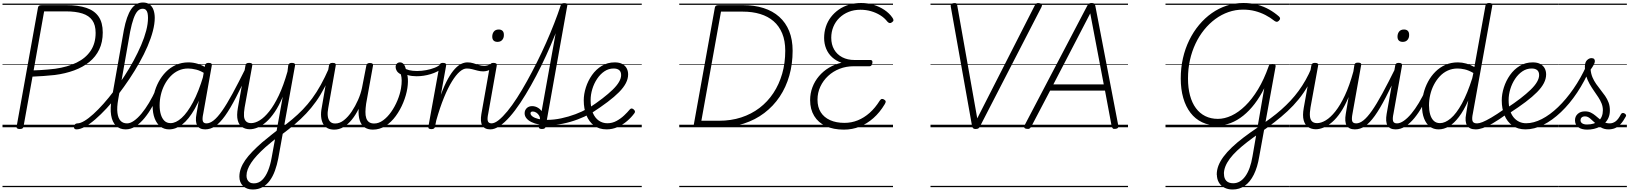

<svg xmlns="http://www.w3.org/2000/svg" viewBox="-20 -1018 13035 1536"><path d="M138 14Q109 14 113 -6L284 -958Q286 -968 293 -972.5Q300 -977 315 -977H509Q606 -977 671 -955Q736 -933 769 -885Q802 -837 802 -758Q802 -681 774 -622.5Q746 -564 695 -522.5Q644 -481 573.5 -455Q503 -429 418 -418Q374 -413 328.5 -410Q283 -407 240 -405L168 -5Q166 5 159.5 9.5Q153 14 138 14ZM249 -455Q277 -456 306 -457.5Q335 -459 364.5 -462Q394 -465 422 -468Q520 -482 592.5 -517Q665 -552 705 -611.5Q745 -671 745 -755Q745 -818 718.5 -855.5Q692 -893 639 -910Q586 -927 507 -927H333ZM0 469H764V479H0ZM0 -20H764V0H0ZM0 -505H764V-500H0ZM0 -989H764V-979H0Z M591 17Q579 17 574.5 9.5Q570 2 571.5 -7Q573 -16 580 -23.5Q587 -31 599 -31Q622 -31 655 -50.5Q688 -70 727 -105.5Q766 -141 808 -188Q850 -235 892.5 -291.5Q935 -348 975 -409Q1015 -470 1049 -533Q1083 -596 1109 -656.5Q1135 -717 1149.5 -772.5Q1164 -828 1164 -875Q1164 -886 1172.5 -891.5Q1181 -897 1191.5 -897Q1202 -897 1210 -891.5Q1218 -886 1218 -875Q1218 -828 1203 -770Q1188 -712 1160.5 -648Q1133 -584 1096 -518Q1059 -452 1015.5 -387Q972 -322 926 -262Q880 -202 833 -151.5Q786 -101 742 -63Q698 -25 659.5 -4Q621 17 591 17ZM985 17Q938 17 908 -12Q878 -41 869 -96.5Q860 -152 874 -229L971 -778Q993 -891 1029.5 -944.5Q1066 -998 1124 -998Q1157 -998 1178 -981.5Q1199 -965 1208.5 -937Q1218 -909 1218 -875Q1218 -862 1210 -856Q1202 -850 1191.5 -850Q1181 -850 1172.5 -856Q1164 -862 1164 -875Q1164 -896 1160.5 -912.5Q1157 -929 1147.5 -938.5Q1138 -948 1121 -948Q1098 -948 1080.5 -929Q1063 -910 1048.5 -869.5Q1034 -829 1021 -764L926 -225Q914 -158 919.5 -115Q925 -72 944.5 -51.5Q964 -31 996 -31Q1006 -31 1011 -23.5Q1016 -16 1015 -7Q1014 2 1006 9.5Q998 17 985 17ZM738 469H1132V479H738ZM738 -20H1132V0H738ZM738 -505H1132V-500H738ZM738 -989H1132V-979H738Z M986 17Q975 17 970 9.5Q965 2 966 -7Q967 -16 974.5 -23.5Q982 -31 997 -31Q1022 -31 1051.5 -51.5Q1081 -72 1111.5 -108.5Q1142 -145 1172 -195Q1202 -245 1229 -305Q1234 -314 1242 -314Q1250 -314 1256.5 -308Q1263 -302 1259 -292Q1233 -228 1202 -172Q1171 -116 1136 -73.5Q1101 -31 1063.5 -7Q1026 17 986 17ZM1132 469V479ZM1132 -20V0ZM1132 -505V-500ZM1132 -989V-979Z M1333 17Q1293 17 1263.5 -5.5Q1234 -28 1217.5 -70.5Q1201 -113 1201 -172Q1201 -220 1213 -269Q1225 -318 1249 -363Q1273 -408 1307.5 -443Q1342 -478 1387.5 -498.5Q1433 -519 1488 -519Q1526 -519 1563.5 -507Q1601 -495 1636 -472L1628 -424Q1586 -452 1550 -461Q1514 -470 1485 -470Q1443 -470 1407.5 -453.5Q1372 -437 1344 -407.5Q1316 -378 1296.5 -340.5Q1277 -303 1267 -260.5Q1257 -218 1257 -175Q1257 -135 1266.5 -103Q1276 -71 1295 -52Q1314 -33 1345 -33Q1387 -33 1433 -74.5Q1479 -116 1524 -200Q1569 -284 1607 -411L1627 -360Q1585 -230 1537.5 -146.5Q1490 -63 1438.5 -23Q1387 17 1333 17ZM1622 17Q1598 17 1582 9Q1566 1 1557.5 -14.5Q1549 -30 1547.5 -53.5Q1546 -77 1552 -107L1620 -495Q1623 -506 1629.5 -510.5Q1636 -515 1649 -515Q1665 -515 1671 -509Q1677 -503 1674 -492L1606 -109Q1597 -68 1602.5 -49.5Q1608 -31 1632 -31Q1642 -31 1646.5 -23.5Q1651 -16 1650 -7Q1649 2 1642 9.5Q1635 17 1622 17ZM1132 469H1767V479H1132ZM1132 -20H1767V0H1132ZM1132 -505H1767V-500H1132ZM1132 -989H1767V-979H1132Z M1621 17Q1610 17 1605 9.5Q1600 2 1601 -7Q1602 -16 1609.5 -23.5Q1617 -31 1632 -31Q1659 -31 1689.5 -55Q1720 -79 1757 -131.5Q1794 -184 1840.5 -269.5Q1887 -355 1947 -476Q1951 -487 1960 -487Q1969 -487 1975.5 -480.5Q1982 -474 1977 -463Q1916 -332 1868.5 -240Q1821 -148 1780.5 -91.5Q1740 -35 1702 -9Q1664 17 1621 17ZM1767 469V479ZM1767 -20V0ZM1767 -505V-500ZM1767 -989V-979Z M2002 498Q1953 498 1924 469.5Q1895 441 1895 395Q1895 362 1907 329Q1919 296 1942 263Q1965 230 1999 195Q2033 160 2076 122Q2096 106 2115.5 90Q2135 74 2154 58.5Q2173 43 2193 28L2242 -244Q2212 -172 2178 -122Q2144 -72 2109 -41.5Q2074 -11 2040.5 2.5Q2007 16 1979 16Q1944 16 1918 -1Q1892 -18 1882 -55.5Q1872 -93 1883 -155L1944 -495Q1946 -506 1952.5 -510.5Q1959 -515 1973 -515Q1988 -515 1994.5 -509.5Q2001 -504 1998 -493L1937 -158Q1930 -116 1932 -88.5Q1934 -61 1948.5 -47Q1963 -33 1989 -33Q2021 -33 2058 -55.5Q2095 -78 2134 -127Q2173 -176 2210.5 -254.5Q2248 -333 2280 -446L2286 -495Q2289 -506 2295.5 -510.5Q2302 -515 2315 -515Q2330 -515 2336.5 -509.5Q2343 -504 2340 -492L2206 250Q2196 302 2179.5 347.5Q2163 393 2138.5 426.5Q2114 460 2080.5 479Q2047 498 2002 498ZM2010 449Q2049 449 2077 422Q2105 395 2124 348.5Q2143 302 2153 244L2180 96Q2167 106 2154.5 116.5Q2142 127 2129.5 137.5Q2117 148 2104 159Q2065 194 2036.5 225Q2008 256 1989.5 284Q1971 312 1961.5 337.5Q1952 363 1952 388Q1952 405 1958.5 419Q1965 433 1978 441Q1991 449 2010 449ZM1767 469H2432V479H1767ZM1767 -20H2432V0H1767ZM1767 -505H2432V-500H1767ZM1767 -989H2432V-979H1767Z M2236 57Q2228 62 2221 58.5Q2214 55 2210.5 47Q2207 39 2208 29.5Q2209 20 2218 14Q2272 -25 2317.5 -63Q2363 -101 2402.5 -142Q2442 -183 2477.5 -231Q2513 -279 2546 -338.5Q2579 -398 2612 -473Q2616 -483 2624.5 -483.5Q2633 -484 2638.5 -478Q2644 -472 2640 -460Q2609 -382 2576.5 -319Q2544 -256 2507.5 -205Q2471 -154 2429.5 -110Q2388 -66 2340 -25.5Q2292 15 2236 57ZM2432 469V479ZM2432 -20V0ZM2432 -505V-500ZM2432 -989V-979Z M2654 19Q2622 19 2599.5 7Q2577 -5 2564.5 -28.5Q2552 -52 2549 -84.5Q2546 -117 2554 -157L2612 -495Q2614 -505 2620.5 -510Q2627 -515 2641 -515Q2657 -515 2662.5 -509.5Q2668 -504 2666 -494L2606 -154Q2599 -119 2602 -91Q2605 -63 2619.5 -46.5Q2634 -30 2662 -30Q2698 -30 2731.5 -56.5Q2765 -83 2793.5 -125.5Q2822 -168 2844 -217.5Q2866 -267 2876 -315L2911 -495Q2913 -504 2919.5 -509Q2926 -514 2939 -514Q2954 -514 2960 -508.5Q2966 -503 2964 -493L2909 -188Q2904 -152 2903.5 -123Q2903 -94 2910 -73Q2917 -52 2932.5 -41Q2948 -30 2973 -30Q3010 -30 3045 -55.5Q3080 -81 3109.5 -123Q3139 -165 3159.5 -214.5Q3180 -264 3188 -311Q3194 -347 3193.5 -374Q3193 -401 3187 -423Q3164 -435 3154.5 -450.5Q3145 -466 3145 -482Q3145 -498 3154.5 -508.5Q3164 -519 3180 -519Q3201 -519 3213.5 -499Q3226 -479 3230 -447Q3237 -431 3240.5 -409.5Q3244 -388 3243.5 -363.5Q3243 -339 3239 -313Q3230 -256 3206 -197.5Q3182 -139 3146 -89.5Q3110 -40 3063.5 -10.5Q3017 19 2963 19Q2925 19 2898 1.5Q2871 -16 2858.5 -53Q2846 -90 2849 -147Q2825 -98 2794.5 -60.5Q2764 -23 2728.5 -2Q2693 19 2654 19ZM2432 469H3320V479H2432ZM2432 -20H3320V0H2432ZM2432 -505H3320V-500H2432ZM2432 -989H3320V-979H2432Z M3313 -408Q3274 -408 3245 -416.5Q3216 -425 3190 -441Q3182 -447 3181.5 -454.5Q3181 -462 3185.5 -468.5Q3190 -475 3196.5 -478Q3203 -481 3209 -476Q3228 -463 3254 -456.5Q3280 -450 3317 -450Q3353 -450 3390 -457Q3427 -464 3457.5 -476Q3488 -488 3504 -505Q3512 -513 3519.5 -508Q3527 -503 3528.5 -492.5Q3530 -482 3519 -473Q3482 -442 3425.5 -425Q3369 -408 3313 -408ZM3319 469V479ZM3319 -20V0ZM3319 -505V-500ZM3319 -989V-979Z M3430 15Q3418 15 3411.5 10.5Q3405 6 3407 -5L3496 -495Q3498 -506 3504.5 -510.5Q3511 -515 3523 -515Q3539 -515 3545 -509.5Q3551 -504 3549 -493L3507 -260Q3536 -338 3564 -388Q3592 -438 3619 -467Q3646 -496 3671 -507.5Q3696 -519 3720 -519Q3731 -519 3736 -511.5Q3741 -504 3739.5 -494Q3738 -484 3731.5 -477Q3725 -470 3713 -470Q3687 -470 3657.5 -444.5Q3628 -419 3596 -367.5Q3564 -316 3532 -238Q3500 -160 3470 -54L3460 -4Q3458 6 3451 10.5Q3444 15 3430 15ZM3320 469H3724V479H3320ZM3320 -20H3724V0H3320ZM3320 -505H3724V-500H3320ZM3320 -989H3724V-979H3320Z M3846 -447Q3823 -447 3800.5 -453Q3778 -459 3757 -464.5Q3736 -470 3713 -470Q3703 -470 3698.5 -477Q3694 -484 3694.5 -494Q3695 -504 3701.5 -511.5Q3708 -519 3720 -519Q3745 -519 3767 -512Q3789 -505 3810.5 -498Q3832 -491 3854 -491Q3866 -491 3879 -494.5Q3892 -498 3906 -504Q3914 -508 3920.5 -502Q3927 -496 3928 -487Q3929 -478 3920 -472Q3900 -458 3881 -452.5Q3862 -447 3846 -447ZM3724 469V479ZM3724 -20V0ZM3724 -505V-500ZM3724 -989V-979Z M3903 17Q3879 17 3863 9Q3847 1 3838 -14.5Q3829 -30 3827.5 -53Q3826 -76 3831 -106L3900 -495Q3902 -506 3908.5 -510.5Q3915 -515 3928 -515Q3943 -515 3949.5 -509.5Q3956 -504 3954 -493L3886 -110Q3877 -69 3882.5 -50Q3888 -31 3914 -31Q3924 -31 3928.5 -23.5Q3933 -16 3931.5 -7Q3930 2 3923 9.5Q3916 17 3903 17ZM3960 -683Q3940 -683 3929 -693.5Q3918 -704 3918 -725Q3918 -749 3931 -765.5Q3944 -782 3970 -782Q3989 -782 4000 -771.5Q4011 -761 4011 -740Q4012 -716 3998.5 -699.5Q3985 -683 3960 -683ZM3724 469H4049V479H3724ZM3724 -20H4049V0H3724ZM3724 -505H4049V-500H3724ZM3724 -989H4049V-979H3724Z M3903 17Q3892 17 3887.5 9.5Q3883 2 3885 -7Q3887 -16 3893.5 -23.5Q3900 -31 3911 -31Q3937 -31 3969.5 -57Q4002 -83 4039.5 -128.5Q4077 -174 4116.5 -235.5Q4156 -297 4196 -369Q4236 -441 4275 -519Q4314 -597 4349 -676Q4384 -755 4413.5 -830.5Q4443 -906 4465 -973Q4467 -981 4474 -985Q4481 -989 4488.5 -988.5Q4496 -988 4501 -984Q4506 -980 4504 -973Q4482 -901 4452 -821Q4422 -741 4386 -657Q4350 -573 4310 -491.5Q4270 -410 4227.5 -334.5Q4185 -259 4142.5 -195Q4100 -131 4058 -83.5Q4016 -36 3976.5 -9.5Q3937 17 3903 17ZM4049 469H4074V479H4049ZM4049 -20H4074V0H4049ZM4049 -505H4074V-500H4049ZM4049 -989H4074V-979H4049Z M4315 14Q4303 14 4296 9.5Q4289 5 4291 -6L4465 -973Q4467 -984 4474 -988.5Q4481 -993 4494 -993Q4510 -993 4515.5 -987.5Q4521 -982 4518 -972L4345 -4Q4343 5 4336.5 9.5Q4330 14 4315 14ZM4074 469H4588V479H4074ZM4074 -20H4588V0H4074ZM4074 -505H4588V-500H4074ZM4074 -989H4588V-979H4074Z M4361 -16Q4323 -16 4290 -22.5Q4257 -29 4231.5 -41.5Q4206 -54 4191.5 -72Q4177 -90 4177 -112Q4177 -136 4193.5 -152.5Q4210 -169 4237 -169Q4263 -169 4286 -154.5Q4309 -140 4321 -116Q4333 -92 4329 -62L4299 -49Q4303 -75 4294 -91.5Q4285 -108 4270.5 -117Q4256 -126 4242 -126Q4234 -126 4229 -122.5Q4224 -119 4224 -112Q4224 -98 4240.5 -86Q4257 -74 4286.5 -66.5Q4316 -59 4356 -59Q4412 -59 4470.5 -71.5Q4529 -84 4583.5 -104.5Q4638 -125 4680 -149Q4688 -153 4695 -151Q4702 -149 4707 -137Q4712 -128 4710.5 -120.5Q4709 -113 4701 -108Q4658 -84 4601 -62.5Q4544 -41 4482.5 -28.5Q4421 -16 4361 -16ZM4588 469V479ZM4588 -20V0ZM4588 -505V-500ZM4588 -989V-979Z M4833 17Q4773 17 4732.5 -13.5Q4692 -44 4671 -96.5Q4650 -149 4650 -215Q4650 -265 4667 -318.5Q4684 -372 4716 -417.5Q4748 -463 4794 -491Q4840 -519 4898 -519Q4936 -519 4959.5 -505.5Q4983 -492 4994 -470.5Q5005 -449 5005 -423Q5005 -388 4987 -353Q4969 -318 4932.5 -281Q4896 -244 4841 -202.5Q4786 -161 4712 -113L4688 -152Q4751 -193 4799.5 -230.5Q4848 -268 4881.5 -300.5Q4915 -333 4932 -362.5Q4949 -392 4949 -417Q4949 -444 4933.5 -457Q4918 -470 4889 -470Q4849 -470 4815.5 -447.5Q4782 -425 4757 -387.5Q4732 -350 4718.5 -305.5Q4705 -261 4705 -218Q4705 -157 4722.5 -115.5Q4740 -74 4770.5 -53Q4801 -32 4839 -32Q4878 -32 4912 -50.5Q4946 -69 4973 -94.5Q5000 -120 5018 -142Q5026 -151 5034.5 -150Q5043 -149 5050 -142Q5057 -136 5059.5 -128.5Q5062 -121 5055 -112Q5031 -79 4996.5 -49.5Q4962 -20 4920.5 -1.5Q4879 17 4833 17ZM4588 469H5114V479H4588ZM4588 -20H5114V0H4588ZM4588 -505H5114V-500H4588ZM4588 -989H5114V-979H4588Z M5554 0Q5526 0 5530 -19L5699 -958Q5701 -968 5708 -972.5Q5715 -977 5730 -977H5923Q6015 -977 6088.5 -953.5Q6162 -930 6214 -883.5Q6266 -837 6293.5 -769Q6321 -701 6321 -612Q6321 -506 6294.5 -413Q6268 -320 6217.5 -244.5Q6167 -169 6094.5 -114Q6022 -59 5931 -29.5Q5840 0 5732 0ZM5591 -52H5732Q5828 -52 5909.5 -78.5Q5991 -105 6056 -154.5Q6121 -204 6167 -273.5Q6213 -343 6237.5 -428.5Q6262 -514 6262 -612Q6262 -692 6237.5 -751Q6213 -810 6168.5 -848.5Q6124 -887 6061.5 -906Q5999 -925 5922 -925H5748ZM5414 469H6362V479H5414ZM5414 -20H6362V0H5414ZM5414 -505H6362V-500H5414ZM5414 -989H6362V-979H5414Z M6731 19Q6647 19 6586.5 -9Q6526 -37 6493.5 -90.5Q6461 -144 6461 -217Q6461 -271 6479.5 -320Q6498 -369 6532 -409Q6566 -449 6612 -476.5Q6658 -504 6712 -516Q6669 -531 6637.5 -559.5Q6606 -588 6589.5 -628Q6573 -668 6573 -714Q6573 -762 6587 -804.5Q6601 -847 6627.5 -881.5Q6654 -916 6690.5 -941.5Q6727 -967 6772.5 -980.5Q6818 -994 6869 -994Q6921 -994 6968.5 -979.5Q7016 -965 7055.5 -938.5Q7095 -912 7119 -877Q7128 -865 7127.5 -856Q7127 -847 7116 -840Q7106 -832 7097 -833.5Q7088 -835 7079 -845Q7056 -875 7022 -896Q6988 -917 6948 -928.5Q6908 -940 6863 -940Q6812 -940 6769.5 -923Q6727 -906 6695.5 -875.5Q6664 -845 6647 -804Q6630 -763 6630 -716Q6630 -662 6653 -622Q6676 -582 6718 -560Q6760 -538 6817 -538H6944Q6953 -538 6957 -532Q6961 -526 6959 -513Q6956 -501 6951 -494.5Q6946 -488 6937 -488H6810Q6749 -488 6696.5 -467.5Q6644 -447 6604.5 -410Q6565 -373 6542.5 -324.5Q6520 -276 6520 -221Q6520 -161 6546 -120Q6572 -79 6620.5 -57Q6669 -35 6736 -35Q6792 -35 6842.5 -55.5Q6893 -76 6937.5 -115.5Q6982 -155 7018 -213Q7026 -225 7035 -226.5Q7044 -228 7055 -220Q7065 -214 7065.5 -205.5Q7066 -197 7057 -183Q7018 -118 6967 -73Q6916 -28 6857 -4.5Q6798 19 6731 19ZM6362 469H7124V479H6362ZM6362 -20H7124V0H6362ZM6362 -505H7124V-500H6362ZM6362 -989H7124V-979H6362Z M7785 14Q7772 14 7765.5 8.5Q7759 3 7756 -12L7586 -966Q7584 -978 7589.5 -984.5Q7595 -991 7609 -993Q7624 -995 7630 -991Q7636 -987 7638 -974L7798 -71L8258 -974Q8266 -988 8273 -991.5Q8280 -995 8294 -993Q8310 -991 8314 -982.5Q8318 -974 8312 -962L7821 -9Q7815 4 7807.5 9Q7800 14 7785 14ZM7424 469H8215V479H7424ZM7424 -20H8215V0H7424ZM7424 -505H8215V-500H7424ZM7424 -989H8215V-979H7424Z M8196 13Q8180 12 8175 4Q8170 -4 8178 -18L8678 -972Q8684 -984 8691.5 -989Q8699 -994 8714 -994Q8728 -994 8734 -988.5Q8740 -983 8743 -969L8926 -15Q8929 -2 8923 5Q8917 12 8902 13Q8888 15 8882.5 9.5Q8877 4 8873 -10L8820 -293H8381L8232 -9Q8224 5 8217 10Q8210 15 8196 13ZM8407 -343H8810L8702 -911ZM8185 469H9004V479H8185ZM8185 -20H9004V0H8185ZM8185 -505H9004V-500H8185ZM8185 -989H9004V-979H8185Z M9841 498Q9803 498 9774.5 483Q9746 468 9730.5 441Q9715 414 9715 378Q9715 365 9723.5 358.5Q9732 352 9743.5 351Q9755 350 9763.5 356Q9772 362 9772 375Q9772 409 9790.5 428.5Q9809 448 9846 448Q9902 448 9942.5 392Q9983 336 10000 233L10094 -312Q10059 -242 10017 -187Q9975 -132 9926.5 -93Q9878 -54 9826 -34Q9774 -14 9720 -14Q9651 -14 9596.5 -40Q9542 -66 9504 -115.5Q9466 -165 9446 -234.5Q9426 -304 9426 -390Q9426 -475 9443.5 -552Q9461 -629 9494 -696.5Q9527 -764 9573 -819Q9619 -874 9674.5 -913Q9730 -952 9794 -973Q9858 -994 9927 -994Q9988 -994 10039.5 -980Q10091 -966 10134 -941.5Q10177 -917 10212 -886Q10220 -879 10220.5 -870.5Q10221 -862 10211 -852Q10202 -843 10194 -843.5Q10186 -844 10177 -850Q10142 -878 10103 -898Q10064 -918 10020 -929.5Q9976 -941 9924 -941Q9864 -941 9808 -921.5Q9752 -902 9703 -866Q9654 -830 9613.5 -780Q9573 -730 9544 -668.5Q9515 -607 9499.5 -537Q9484 -467 9484 -390Q9484 -315 9500 -255Q9516 -195 9547 -153Q9578 -111 9622.5 -89Q9667 -67 9723 -67Q9776 -67 9832 -93Q9888 -119 9942 -171.5Q9996 -224 10044 -303Q10092 -382 10129 -487Q10131 -497 10138 -501.5Q10145 -506 10160 -506Q10188 -506 10185 -487L10054 234Q10040 320 10010.5 379Q9981 438 9938.5 468Q9896 498 9841 498ZM9304 469H10245V479H9304ZM9304 -20H10245V0H9304ZM9304 -505H10245V-500H9304ZM9304 -989H10245V-979H9304Z M9714 378Q9714 342 9727.5 307Q9741 272 9768 235.5Q9795 199 9835 161Q9875 123 9928 82.5Q9981 42 10047 -2Q10099 -38 10145 -72Q10191 -106 10230.5 -141Q10270 -176 10304.5 -213Q10339 -250 10369 -291Q10399 -332 10425 -378Q10451 -424 10473 -477Q10478 -488 10486.5 -488.5Q10495 -489 10501.5 -482Q10508 -475 10504 -464Q10479 -394 10445 -334.5Q10411 -275 10369.5 -224Q10328 -173 10279.5 -128Q10231 -83 10176.5 -41Q10122 1 10062 43Q10005 82 9958.5 118Q9912 154 9877 187Q9842 220 9818.5 251.5Q9795 283 9783 313.5Q9771 344 9771 375Q9771 387 9762.5 393.5Q9754 400 9742.5 401Q9731 402 9722.5 396Q9714 390 9714 378ZM10244 469H10294V479H10244ZM10244 -20H10294V0H10244ZM10244 -505H10294V-500H10244ZM10244 -989H10294V-979H10244Z M10507 16Q10472 16 10446 -1Q10420 -18 10409.5 -55.5Q10399 -93 10410 -155L10471 -495Q10474 -506 10480 -510.5Q10486 -515 10500 -515Q10515 -515 10521.5 -509.5Q10528 -504 10525 -493L10464 -158Q10457 -116 10459.5 -88.5Q10462 -61 10476 -47Q10490 -33 10517 -33Q10549 -33 10586.5 -55.5Q10624 -78 10663 -127Q10702 -176 10739 -254.5Q10776 -333 10807 -446L10815 -497Q10817 -508 10823.5 -512.5Q10830 -517 10844 -517Q10859 -517 10865.5 -512Q10872 -507 10869 -496L10800 -109Q10792 -68 10797.5 -49.5Q10803 -31 10830 -31Q10840 -31 10844 -23.5Q10848 -16 10847 -7Q10846 2 10839 9.5Q10832 17 10819 17Q10795 17 10778.5 9Q10762 1 10753 -14.5Q10744 -30 10742.5 -53Q10741 -76 10746 -106L10769 -242Q10739 -170 10705.5 -120.5Q10672 -71 10637 -41Q10602 -11 10568.5 2.5Q10535 16 10507 16ZM10295 469H10966V479H10295ZM10295 -20H10966V0H10295ZM10295 -505H10966V-500H10295ZM10295 -989H10966V-979H10295Z M10819 17Q10808 17 10803 9.5Q10798 2 10799 -7Q10800 -16 10807.5 -23.5Q10815 -31 10830 -31Q10857 -31 10887.5 -55Q10918 -79 10955 -131.5Q10992 -184 11038.5 -269.5Q11085 -355 11145 -476Q11149 -487 11158 -487Q11167 -487 11173.5 -480.5Q11180 -474 11175 -463Q11114 -332 11066.5 -240Q11019 -148 10978.5 -91.5Q10938 -35 10900 -9Q10862 17 10819 17ZM10965 469V479ZM10965 -20V0ZM10965 -505V-500ZM10965 -989V-979Z M11145 17Q11121 17 11105 9Q11089 1 11080 -14.5Q11071 -30 11069.5 -53Q11068 -76 11073 -106L11142 -495Q11144 -506 11150.5 -510.5Q11157 -515 11170 -515Q11185 -515 11191.5 -509.5Q11198 -504 11196 -493L11128 -110Q11119 -69 11124.5 -50Q11130 -31 11156 -31Q11166 -31 11170.5 -23.5Q11175 -16 11173.5 -7Q11172 2 11165 9.5Q11158 17 11145 17ZM11202 -683Q11182 -683 11171 -693.5Q11160 -704 11160 -725Q11160 -749 11173 -765.5Q11186 -782 11212 -782Q11231 -782 11242 -771.5Q11253 -761 11253 -740Q11254 -716 11240.5 -699.5Q11227 -683 11202 -683ZM10966 469H11291V479H10966ZM10966 -20H11291V0H10966ZM10966 -505H11291V-500H10966ZM10966 -989H11291V-979H10966Z M11145 17Q11134 17 11129 9.5Q11124 2 11125 -7Q11126 -16 11133.5 -23.5Q11141 -31 11156 -31Q11181 -31 11210.5 -51.5Q11240 -72 11270.5 -108.5Q11301 -145 11331 -195Q11361 -245 11388 -305Q11393 -314 11401 -314Q11409 -314 11415.5 -308Q11422 -302 11418 -292Q11392 -228 11361 -172Q11330 -116 11295 -73.5Q11260 -31 11222.5 -7Q11185 17 11145 17ZM11291 469V479ZM11291 -20V0ZM11291 -505V-500ZM11291 -989V-979Z M11489 17Q11448 17 11418.5 -5.5Q11389 -28 11372.5 -70.5Q11356 -113 11356 -172Q11356 -220 11368 -269.5Q11380 -319 11404 -364Q11428 -409 11463 -444Q11498 -479 11543 -499Q11588 -519 11643 -519Q11676 -519 11710 -509.5Q11744 -500 11775 -482L11864 -974Q11866 -985 11873 -989.5Q11880 -994 11893 -994Q11909 -994 11914.5 -988Q11920 -982 11918 -971L11763 -111Q11754 -70 11760 -50.5Q11766 -31 11796 -31Q11804 -31 11807.5 -23.5Q11811 -16 11810 -7Q11809 2 11803 9.5Q11797 17 11786 17Q11760 17 11743 9Q11726 1 11716.5 -14.5Q11707 -30 11705 -53Q11703 -76 11709 -106L11726 -214Q11690 -133 11651 -82Q11612 -31 11571.5 -7Q11531 17 11489 17ZM11500 -33Q11541 -33 11586 -71Q11631 -109 11675 -189Q11719 -269 11758 -392L11767 -434Q11729 -456 11697.5 -463Q11666 -470 11640 -470Q11598 -470 11562 -453.5Q11526 -437 11498.5 -407.5Q11471 -378 11451.5 -340.5Q11432 -303 11422 -260.5Q11412 -218 11412 -175Q11412 -136 11421 -103.5Q11430 -71 11449.5 -52Q11469 -33 11500 -33ZM11291 469H11932V479H11291ZM11291 -20H11932V0H11291ZM11291 -505H11932V-500H11291ZM11291 -989H11932V-979H11291Z M11786 17Q11775 17 11770 9.5Q11765 2 11766 -7Q11767 -16 11774.5 -23.5Q11782 -31 11797 -31Q11814 -31 11840.5 -41.5Q11867 -52 11910 -77Q11953 -102 12017 -147Q12026 -152 12033 -149Q12040 -146 12044 -138.5Q12048 -131 12046.5 -122Q12045 -113 12036 -107Q11968 -58 11921 -31Q11874 -4 11842 6.5Q11810 17 11786 17ZM11932 469V479ZM11932 -20V0ZM11932 -505V-500ZM11932 -989V-979Z M12032 -152Q12095 -193 12143.5 -230.5Q12192 -268 12225.5 -300.5Q12259 -333 12276 -362.5Q12293 -392 12293 -417Q12293 -444 12277.5 -457Q12262 -470 12233 -470Q12193 -470 12159.5 -447.5Q12126 -425 12101 -387.5Q12076 -350 12062.5 -305.5Q12049 -261 12049 -218Q12049 -172 12059.5 -137Q12070 -102 12089 -79Q12108 -56 12133.5 -44Q12159 -32 12189 -32Q12199 -32 12203 -24.5Q12207 -17 12206 -7.5Q12205 2 12199.5 9.5Q12194 17 12184 17Q12122 17 12079.5 -13.5Q12037 -44 12015.5 -96.5Q11994 -149 11994 -215Q11994 -265 12011 -318.5Q12028 -372 12060 -417.5Q12092 -463 12138 -491Q12184 -519 12242 -519Q12280 -519 12303.5 -505.5Q12327 -492 12338 -470.5Q12349 -449 12349 -423Q12349 -388 12331 -353Q12313 -318 12276.5 -281Q12240 -244 12185 -202.5Q12130 -161 12056 -113ZM11932 469H12420V479H11932ZM11932 -20H12420V0H11932ZM11932 -505H12420V-500H11932ZM11932 -989H12420V-979H11932Z M12184 17Q12172 17 12166.5 9.5Q12161 2 12162 -7.5Q12163 -17 12170 -24.5Q12177 -32 12189 -32Q12249 -32 12314.5 -65.5Q12380 -99 12444.5 -161Q12509 -223 12567.5 -307.5Q12626 -392 12672 -493Q12676 -502 12685 -501Q12694 -500 12701 -493Q12708 -486 12703 -475Q12657 -367 12597 -277Q12537 -187 12467.5 -121Q12398 -55 12326 -19Q12254 17 12184 17ZM12419 469H12444V479H12419ZM12419 -20H12444V0H12419ZM12419 -505H12444V-500H12419ZM12419 -989H12444V-979H12419Z M12848 17Q12840 17 12837 9.5Q12834 2 12835.5 -7Q12837 -16 12842.5 -23.5Q12848 -31 12858 -31Q12882 -31 12904 -46.5Q12926 -62 12948 -105Q12953 -113 12960.5 -114Q12968 -115 12975.5 -111Q12983 -107 12987 -100.5Q12991 -94 12987 -87Q12966 -48 12944.5 -25Q12923 -2 12899.5 7.5Q12876 17 12848 17ZM12678 19Q12632 19 12606 -0.5Q12580 -20 12580 -56Q12580 -87 12602 -107Q12624 -127 12660 -127Q12687 -127 12707 -117Q12727 -107 12743.5 -93Q12760 -79 12777 -65Q12794 -51 12813 -41Q12832 -31 12858 -31Q12869 -31 12874 -23.5Q12879 -16 12878 -7Q12877 2 12869.5 9.5Q12862 17 12848 17Q12813 17 12787 1Q12761 -15 12740 -35Q12719 -55 12700 -71Q12681 -87 12660 -87Q12642 -87 12633 -78Q12624 -69 12624 -56Q12624 -40 12638 -31Q12652 -22 12676 -22Q12706 -22 12729.5 -29.5Q12753 -37 12769.5 -51.5Q12786 -66 12794.5 -87.5Q12803 -109 12803 -136Q12803 -164 12793 -189.5Q12783 -215 12766.5 -240Q12750 -265 12731.5 -291.5Q12713 -318 12696.5 -347Q12680 -376 12669.5 -409.5Q12659 -443 12659 -483Q12659 -520 12676 -536.5Q12693 -553 12711 -553Q12726 -553 12732.5 -546.5Q12739 -540 12739 -529Q12739 -517 12730 -500Q12721 -483 12705 -461Q12708 -427 12720 -399Q12732 -371 12749.5 -346Q12767 -321 12785.5 -298Q12804 -275 12821 -250.5Q12838 -226 12848.5 -198Q12859 -170 12859 -135Q12859 -104 12849 -79Q12839 -54 12821 -36Q12803 -18 12780.5 -5.5Q12758 7 12731.5 13Q12705 19 12678 19ZM12445 469H12995V479H12445ZM12445 -20H12995V0H12445ZM12445 -505H12995V-500H12445ZM12445 -989H12995V-979H12445Z"/></svg>

Font: Playwrite DE VA Guides
Style: Regular
Weight: 400
Designer: Veronika Burian, José Scaglione
Foundry: TypeTogether
Version: Version 1.003